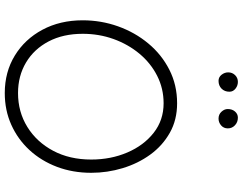

<svg xmlns="http://www.w3.org/2000/svg" viewBox="-124 -850 993 785"><g transform="rotate(90 372.5 -457.5)"><path d="M360.4 19.5Q274.4 19.5 207.3 -21.5Q140.1 -62.5 101.6 -134.5Q63 -206.5 63 -299.3Q63 -374 87.6 -443.4Q112.3 -512.7 157.5 -567.1Q202.6 -621.6 264.9 -653.3Q327.1 -685.1 402.3 -685.1Q470.2 -685.1 522.9 -655.3Q575.7 -625.5 612.1 -575.4Q648.4 -525.4 667.5 -462.6Q686.5 -399.9 686.5 -334Q686.5 -258.3 662.1 -193.8Q637.7 -129.4 593.5 -81.5Q549.3 -33.7 490 -7.1Q430.7 19.5 360.4 19.5ZM360.4 -34.7Q437.5 -34.7 499 -72.8Q560.5 -110.8 596.4 -178.2Q632.3 -245.6 632.3 -334Q632.3 -414.1 603.5 -481.4Q574.7 -548.8 522.9 -589.4Q471.2 -629.9 402.3 -629.9Q341.8 -629.9 289.8 -603.5Q237.8 -577.1 199.5 -531Q161.1 -484.9 139.6 -425.3Q118.2 -365.7 118.2 -299.3Q118.2 -219.2 149.4 -159.7Q180.7 -100.1 235.6 -67.4Q290.5 -34.7 360.4 -34.7ZM504.9 -892.6Q504.9 -875.5 492.7 -865Q480.5 -854.5 464.8 -854.5Q447.8 -854.5 436.8 -866.5Q425.8 -878.4 425.8 -892.1Q425.8 -910.2 436 -921.9Q446.3 -933.6 460.9 -933.6Q479.5 -933.6 492.2 -921.6Q504.9 -909.7 504.9 -892.6ZM355 -898.9Q355 -879.4 342.5 -866.9Q330.1 -854.5 310.5 -854.5Q295.4 -854.5 285.6 -866.9Q275.9 -879.4 275.9 -894Q275.9 -910.6 287.1 -922.1Q298.3 -933.6 314.9 -933.6Q330.1 -933.6 342.5 -923.8Q355 -914.1 355 -898.9Z"/></g></svg>

Font: Mikhak Light
Style: Regular
Weight: 300
Designer: Amin Abedi
Version: Version 3.3